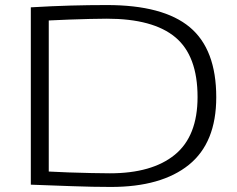

<svg xmlns="http://www.w3.org/2000/svg" viewBox="-20 -730 940 760"><path d="M419 10Q348 10 266.5 7Q185 4 102 1V-701Q187 -706 259.5 -708Q332 -710 403 -710Q626 -710 731 -622.5Q836 -535 836 -345Q836 -165 727.5 -77.5Q619 10 419 10ZM415 -44Q582 -44 672 -117.5Q762 -191 762 -346Q762 -509 674 -582.5Q586 -656 403 -656Q374 -656 335 -655Q296 -654 253.5 -652.5Q211 -651 173 -649V-51Q206 -49 251.5 -47.5Q297 -46 341.5 -45Q386 -44 415 -44Z"/></svg>

Font: Georama Extended Light
Style: Regular
Weight: 300
Width: 7
Designer: Jean-Baptiste Levee
Foundry: Production Type
Version: Version 1.000